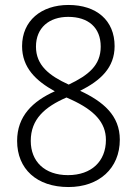

<svg xmlns="http://www.w3.org/2000/svg" viewBox="-20 -744 553 774"><path d="M256 -724C146 -724 69 -660 69 -558C69 -471 125 -418 201 -376C112 -336 49 -276 49 -176C49 -63 128 10 256 10C379 10 463 -65 463 -181C463 -278 397 -334 303 -378C385 -419 442 -471 442 -558C442 -662 369 -724 256 -724ZM255 -676C336 -676 386 -633 386 -556C386 -481 337 -441 257 -403C178 -439 125 -481 125 -556C125 -632 178 -676 255 -676ZM104 -176C104 -264 161 -313 248 -351L268 -342C359 -300 407 -251 407 -180C407 -94 349 -38 254 -38C160 -38 104 -93 104 -176Z"/></svg>

Font: Noto Sans Gujarati SemiCondensed Light
Style: Regular
Weight: 300
Width: 4
Designer: Jelle Bosma - Monotype Design Team, Universal Thirst
Foundry: Monotype Imaging Inc.
Version: Version 2.106